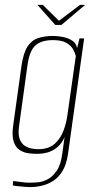

<svg xmlns="http://www.w3.org/2000/svg" viewBox="-20 -649 384 785"><path d="M103 116Q94 116 82.5 115Q71 114 60.5 113Q50 112 42.5 111Q35 110 32 109L34 91Q45 92 64.5 95Q84 98 102 98Q114 98 133.5 96.5Q153 95 174 84.5Q195 74 212 49Q229 24 235 -23L244 -89Q234 -65 217 -49.5Q200 -34 178.5 -27Q157 -20 131 -20Q115 -20 96 -22.5Q77 -25 60.5 -35.5Q44 -46 36 -70Q28 -94 34 -137L68 -381Q76 -434 93 -459.5Q110 -485 136.5 -493.5Q163 -502 197 -502Q218 -502 239 -497.5Q260 -493 276 -482.5Q292 -472 295 -452L305 -492H324L258 -19Q252 22 236.5 48.5Q221 75 199 89.5Q177 104 152 110Q127 116 103 116ZM135 -39Q179 -39 203.5 -61Q228 -83 240 -116Q252 -149 256 -181L290 -420Q287 -433 278.5 -448Q270 -463 251 -474Q232 -485 197 -485Q148 -485 124 -462.5Q100 -440 92 -380L58 -134Q53 -100 60.5 -80.5Q68 -61 82 -52.5Q96 -44 110.5 -41.5Q125 -39 135 -39ZM206 -547 133 -629H155L221 -564L307 -629H328L231 -547Z"/></svg>

Font: Alumni Sans Thin Thin
Style: Italic
Weight: 250
Italic angle: -8°
Version: Version 1.016